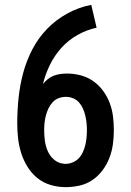

<svg xmlns="http://www.w3.org/2000/svg" viewBox="-20 -763 540 791"><path d="M250 8Q219 8 188.5 -1Q158 -10 134 -29.5Q110 -49 93.5 -75.5Q77 -102 67.5 -132Q58 -162 54.5 -193Q51 -224 51 -255Q51 -307 56.5 -359.5Q62 -412 75.5 -462.5Q89 -513 113.5 -560Q138 -607 174.5 -644.5Q211 -682 257.5 -707.5Q304 -733 356 -743L378 -649Q337 -640 299.5 -619Q262 -598 233.5 -566.5Q205 -535 186 -496.5Q167 -458 157 -417Q166 -428 177 -437Q188 -446 201 -451Q214 -456 228 -458Q242 -460 256 -460Q285 -460 313 -452.5Q341 -445 364.5 -428.5Q388 -412 405 -388.5Q422 -365 432 -338.5Q442 -312 445.5 -283.5Q449 -255 449 -226Q449 -197 445 -168Q441 -139 430.5 -112Q420 -85 402.5 -61.5Q385 -38 361 -21.5Q337 -5 308 1.5Q279 8 250 8ZM250 -88Q265 -88 279.5 -94Q294 -100 304.5 -111Q315 -122 321.5 -136.5Q328 -151 331.5 -165.5Q335 -180 336.5 -195.5Q338 -211 338 -226Q338 -241 336.5 -256.5Q335 -272 331.5 -286.5Q328 -301 322 -315Q316 -329 306 -340.5Q296 -352 281.5 -358Q267 -364 252 -364Q236 -364 221.5 -358.5Q207 -353 196.5 -341.5Q186 -330 179.5 -316Q173 -302 169 -287Q165 -272 163.5 -257Q162 -242 162 -226Q162 -204 165 -182.5Q168 -161 176.5 -141Q185 -121 202 -106Q219 -91 240 -89L245 -88H250Z"/></svg>

Font: Iosevka Julsh Curly
Style: Bold
Weight: 700
Designer: Belleve Invis
Foundry: Belleve Invis
Version: Version 15.0.2; ttfautohint (v1.8.4)